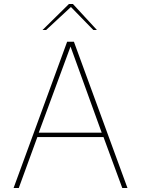

<svg xmlns="http://www.w3.org/2000/svg" viewBox="-20 -941 706 961"><path d="M316 -732H350L618 0H592L498 -255H167L74 0H48ZM489 -277 333 -708 174 -277ZM325 -921H345L465 -791H447L335 -906L211 -791H193Z"/></svg>

Font: Exo Thin
Style: Regular
Weight: 250
Designer: Natanael Gama
Foundry: Natanael Gama
Version: Version 1.500; ttfautohint (v1.6)